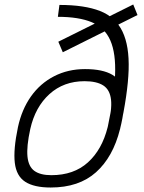

<svg xmlns="http://www.w3.org/2000/svg" viewBox="-20 -822 640 856"><path d="M206 14Q132 14 92.5 -11.5Q53 -37 46 -96Q39 -155 60 -255Q77 -334 118 -392Q159 -450 221 -482Q283 -514 359 -514Q438 -514 481 -488.5Q524 -463 532 -404.5Q540 -346 515 -246Q484 -122 408 -54Q332 14 206 14ZM209 -41Q309 -41 372 -98Q435 -155 460 -255Q480 -333 475 -377.5Q470 -422 440.5 -441Q411 -460 357 -460Q264 -460 200.5 -402.5Q137 -345 115 -247Q98 -169 102.5 -124Q107 -79 133.5 -60Q160 -41 209 -41ZM238 -747 245 -800Q357 -800 426 -773Q495 -746 526 -681.5Q557 -617 553.5 -510.5Q550 -404 515 -245L459 -249Q489 -391 493 -487.5Q497 -584 472 -641.5Q447 -699 389 -723Q331 -747 238 -747ZM574 -802 593 -755 260 -589 240 -636Z"/></svg>

Font: Victor Mono Thin ExtraLight
Style: Italic
Weight: 250
Italic angle: -12°
Monospace: yes
Version: Version 1.561;gftools[0.9.30]